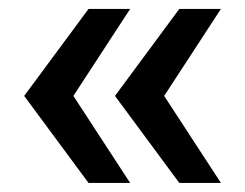

<svg xmlns="http://www.w3.org/2000/svg" viewBox="-20 -478 540 423"><path d="M141.7 -266.7 266.7 -458.3H175L33.3 -266.7L175 -75H266.7ZM341.7 -266.7 466.7 -458.3H375L233.3 -266.7L375 -75H466.7Z"/></svg>

Font: BoonHome
Style: Bold
Weight: 700
Designer: Sungsit Sawaiwan
Foundry: Sungsit Sawaiwan
Version: Version 0.2